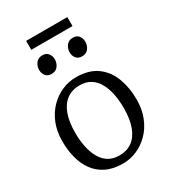

<svg xmlns="http://www.w3.org/2000/svg" viewBox="-217 -1013 1010 1134"><g transform="rotate(-30 287.5 -446.0)"><path d="M35.5 -281Q35.5 -349.5 57.2 -403Q79 -456.5 116 -493.8Q153 -531 198.8 -550.5Q244.5 -570 292.5 -570Q382 -570 436.2 -529.8Q490.5 -489.5 515 -423Q539.5 -356.5 539.5 -278Q539.5 -210 517.8 -156.2Q496 -102.5 459 -65.2Q422 -28 376.2 -8.5Q330.5 11 282.5 11Q215.5 11 168.2 -12.2Q121 -35.5 91.8 -76Q62.5 -116.5 49 -169.2Q35.5 -222 35.5 -281ZM287.5 -41Q338 -41 374 -67Q410 -93 429.2 -144.5Q448.5 -196 448.5 -272Q448.5 -321.5 439.8 -366Q431 -410.5 412.2 -444.8Q393.5 -479 363 -498.5Q332.5 -518 288.5 -518Q237.5 -518 201.2 -492Q165 -466 145.8 -414.8Q126.5 -363.5 126.5 -287Q126.5 -237 135.5 -192.5Q144.5 -148 163.5 -113.8Q182.5 -79.5 213.2 -60.2Q244 -41 287.5 -41ZM179.5 -658.5Q155 -658.5 141.2 -675Q127.5 -691.5 127.5 -716Q127.5 -740.5 142.5 -761Q157.5 -781.5 186.5 -781.5H187.5Q212.5 -781.5 226 -765Q239.5 -748.5 239.5 -724Q239.5 -699.5 224.8 -679Q210 -658.5 180.5 -658.5ZM387.5 -658.5Q363 -658.5 349.2 -675Q335.5 -691.5 335.5 -716Q335.5 -740.5 350.5 -761Q365.5 -781.5 394.5 -781.5H395.5Q420.5 -781.5 434 -765Q447.5 -748.5 447.5 -724Q447.5 -699.5 432.8 -679Q418 -658.5 388.5 -658.5ZM428 -903V-842H147V-903Z"/></g></svg>

Font: Merriweather Light
Style: Regular
Weight: 300
Designer: Eben Sorkin
Foundry: Eben Sorkin
Version: Version 2.100